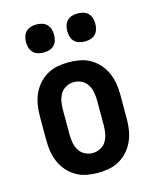

<svg xmlns="http://www.w3.org/2000/svg" viewBox="-113 -814 725 899"><g transform="rotate(-15 250.0 -365.0)"><path d="M250 8Q223 8 196 3Q169 -2 145.5 -15.5Q122 -29 104 -49.5Q86 -70 75 -94.5Q64 -119 59.5 -146Q55 -173 55 -200V-320Q55 -347 59.5 -374Q64 -401 75 -425.5Q86 -450 104 -470.5Q122 -491 145.5 -504.5Q169 -518 196 -523Q223 -528 250 -528Q277 -528 304 -523Q331 -518 354.5 -504.5Q378 -491 396 -470.5Q414 -450 425 -425.5Q436 -401 440.5 -374Q445 -347 445 -320V-200Q445 -173 440.5 -146Q436 -119 425 -94.5Q414 -70 396 -49.5Q378 -29 354.5 -15.5Q331 -2 304 3Q277 8 250 8ZM250 -88Q270 -88 288 -97.5Q306 -107 316 -124Q326 -141 329.5 -160.5Q333 -180 333 -200V-320Q333 -340 329.5 -359.5Q326 -379 316 -396Q306 -413 288 -422.5Q270 -432 250 -432Q230 -432 212 -422.5Q194 -413 184 -396Q174 -379 170.5 -359.5Q167 -340 167 -320V-200Q167 -180 170.5 -160.5Q174 -141 184 -124Q194 -107 212 -97.5Q230 -88 250 -88ZM350 -602Q336 -602 322.5 -606Q309 -610 299.5 -619.5Q290 -629 286 -642.5Q282 -656 282 -670Q282 -684 286 -697.5Q290 -711 299.5 -720.5Q309 -730 322.5 -734Q336 -738 350 -738Q364 -738 377.5 -734Q391 -730 400.5 -720.5Q410 -711 414 -697.5Q418 -684 418 -670Q418 -656 414 -642.5Q410 -629 400.5 -619.5Q391 -610 377.5 -606Q364 -602 350 -602ZM150 -602Q136 -602 122.5 -606Q109 -610 99.5 -619.5Q90 -629 86 -642.5Q82 -656 82 -670Q82 -684 86 -697.5Q90 -711 99.5 -720.5Q109 -730 122.5 -734Q136 -738 150 -738Q164 -738 177.5 -734Q191 -730 200.5 -720.5Q210 -711 214 -697.5Q218 -684 218 -670Q218 -656 214 -642.5Q210 -629 200.5 -619.5Q191 -610 177.5 -606Q164 -602 150 -602Z"/></g></svg>

Font: Iosevka Curly Slab
Style: Bold
Weight: 700
Monospace: yes
Designer: Belleve Invis
Foundry: Belleve Invis
Version: Version 22.1.2; ttfautohint (v1.8.4)